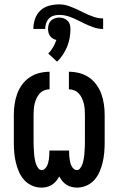

<svg xmlns="http://www.w3.org/2000/svg" viewBox="-20 -847 540 875"><path d="M169 8Q146 8 125 -1.5Q104 -11 89.5 -27.5Q75 -44 66 -65Q57 -86 52 -107.5Q47 -129 45 -151.5Q43 -174 43 -196V-324Q43 -348 46.5 -372Q50 -396 58 -418.5Q66 -441 80.5 -461Q95 -481 115 -494.5Q135 -508 158.5 -514Q182 -520 206 -520V-440Q193 -440 181 -435Q169 -430 160.5 -420.5Q152 -411 146.5 -399Q141 -387 138 -374.5Q135 -362 134 -349Q133 -336 133 -324V-196Q133 -188 133.5 -179Q134 -170 134.5 -161.5Q135 -153 135.5 -144.5Q136 -136 137.5 -127.5Q139 -119 141 -110.5Q143 -102 146.5 -94Q150 -86 155.5 -79Q161 -72 170 -72Q178 -72 184.5 -78Q191 -84 194.5 -91.5Q198 -99 200 -107Q202 -115 203 -123Q204 -131 204.5 -139.5Q205 -148 205 -156V-161H295V-156Q295 -148 295.5 -139.5Q296 -131 297 -123Q298 -115 300 -107Q302 -99 305.5 -91.5Q309 -84 315.5 -78Q322 -72 330 -72Q339 -72 344.5 -79Q350 -86 353.5 -94Q357 -102 359 -110.5Q361 -119 362.5 -127.5Q364 -136 364.5 -144.5Q365 -153 365.5 -161.5Q366 -170 366.5 -179Q367 -188 367 -196V-324Q367 -336 366 -349Q365 -362 362 -374.5Q359 -387 353.5 -399Q348 -411 339.5 -420.5Q331 -430 319 -435Q307 -440 294 -440V-520Q318 -520 341.5 -514Q365 -508 385 -494.5Q405 -481 419.5 -461Q434 -441 442 -418.5Q450 -396 453.5 -372Q457 -348 457 -324V-196Q457 -174 455 -151.5Q453 -129 448 -107.5Q443 -86 434 -65Q425 -44 410.5 -27.5Q396 -11 375 -1.5Q354 8 331 8Q319 8 306.5 5Q294 2 283 -5Q272 -12 264 -22Q256 -32 250 -43Q244 -32 236 -22Q228 -12 217 -5Q206 2 193.5 5Q181 8 169 8ZM186 -715H132Q132 -738 139.5 -760.5Q147 -783 164 -799Q181 -815 204 -821Q227 -827 250 -827Q273 -827 295 -819Q317 -811 338 -801L362 -789Q383 -779 405 -771Q427 -763 450 -763V-715Q427 -715 405 -723Q383 -731 362 -741L338 -753Q317 -764 295 -771.5Q273 -779 250 -779Q237 -779 224.5 -775.5Q212 -772 203 -762.5Q194 -753 190 -740.5Q186 -728 186 -715ZM240 -566 200 -603Q213 -616 222 -632Q231 -648 237 -665Q228 -667 220.5 -671.5Q213 -676 208 -683Q203 -690 201 -698.5Q199 -707 199 -715Q199 -726 202 -736Q205 -746 212.5 -753Q220 -760 230 -763.5Q240 -767 250 -767Q260 -767 270 -763.5Q280 -760 287.5 -753Q295 -746 298 -736Q301 -726 301 -715Q301 -695 297.5 -674.5Q294 -654 286 -634.5Q278 -615 266.5 -597.5Q255 -580 240 -566Z"/></svg>

Font: Iosevka Curly Slab Medium
Style: Regular
Weight: 500
Monospace: yes
Designer: Belleve Invis
Foundry: Belleve Invis
Version: Version 22.1.2; ttfautohint (v1.8.4)